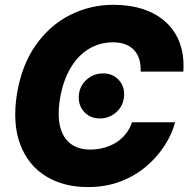

<svg xmlns="http://www.w3.org/2000/svg" viewBox="-20 -757 772 787"><path d="M340.3 9.8Q239.7 9.8 167.2 -35.2Q94.7 -80.1 62.5 -166Q30.3 -252 49.8 -374Q69.8 -492.2 127.4 -573.2Q185.1 -654.3 267.8 -695.8Q350.6 -737.3 444.8 -737.3Q513.2 -737.3 567.9 -719Q622.6 -700.7 660.6 -665.5Q698.7 -630.4 717.3 -579.6Q735.8 -528.8 731.4 -463.4H556.6Q557.6 -491.2 551 -513.4Q544.4 -535.6 530 -551.3Q515.6 -566.9 493.9 -575.2Q472.2 -583.5 443.4 -583.5Q388.2 -583.5 343.5 -556.2Q298.8 -528.8 268.6 -477.3Q238.3 -425.8 226.1 -353.5Q214.8 -283.7 226.6 -237.3Q238.3 -190.9 269.8 -167.5Q301.3 -144 350.1 -144Q381.3 -144 408.4 -151.9Q435.5 -159.7 457.8 -174.1Q480 -188.5 496.1 -209Q512.2 -229.5 521 -255.9H697.8Q685.1 -207.5 654.8 -160.4Q624.5 -113.3 579.1 -74.7Q533.7 -36.1 473.6 -13.2Q413.6 9.8 340.3 9.8ZM389.6 -271.5Q347.2 -271.5 322.3 -301.5Q297.4 -331.5 304.2 -375Q310.1 -410.2 338.1 -433.1Q366.2 -456.1 401.9 -456.1Q444.8 -456.1 469.7 -426Q494.6 -396 487.3 -352.5Q481.4 -317.4 453.6 -294.4Q425.8 -271.5 389.6 -271.5Z"/></svg>

Font: Inter Tight ExtraBold
Style: Italic
Weight: 800
Italic angle: -9.39999°
Designer: Rasmus Andersson
Foundry: rsms
Version: Version 3.004